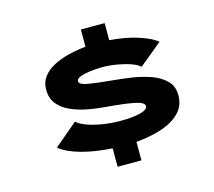

<svg xmlns="http://www.w3.org/2000/svg" viewBox="-101 -823 1055 946"><g transform="rotate(-15 427.0 -350.0)"><path d="M386.5 0V-94Q299.5 -99 229.5 -118.2Q159.5 -137.5 122 -168.5L241 -269Q257 -253.5 291.5 -241Q326 -228.5 370 -221.5Q414 -214.5 458.5 -214.5Q520.5 -214.5 559.8 -224.2Q599 -234 599 -253Q599 -271.5 551.8 -281.5Q504.5 -291.5 408 -299.5Q360 -303 313 -312.2Q266 -321.5 228 -339Q190 -356.5 167.2 -385.5Q144.5 -414.5 144.5 -458.5Q144.5 -496 165.5 -523.2Q186.5 -550.5 221.8 -568.8Q257 -587 300 -597.5Q343 -608 386.5 -612V-700H508V-613Q593.5 -606.5 656 -585.5Q718.5 -564.5 745.5 -541.5L628.5 -445Q615.5 -458 585 -469Q554.5 -480 516 -486.8Q477.5 -493.5 441 -493.5Q409 -493.5 378 -489.5Q347 -485.5 327 -477.8Q307 -470 307 -457.5Q307 -440 350 -432.5Q393 -425 469.5 -418Q515 -414 566.5 -406.5Q618 -399 663.8 -382.8Q709.5 -366.5 738.2 -338Q767 -309.5 767 -263.5Q767 -207.5 729.8 -172Q692.5 -136.5 633 -118Q573.5 -99.5 508 -94.5V0Z"/></g></svg>

Font: Trispace SemiExpanded
Style: Bold
Weight: 700
Width: 6
Designer: Tyler Finck
Foundry: Etcetera Type Company
Version: Version 1.210; ttfautohint (v1.8.3)